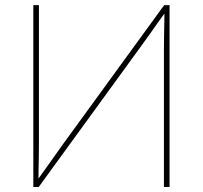

<svg xmlns="http://www.w3.org/2000/svg" viewBox="-20 -748 811 768"><path d="M658.2 0H635.7V-551.3Q635.7 -576.7 636.2 -602.1Q636.7 -627.4 637.2 -652.8Q637.7 -678.2 637.7 -703.6H644.5Q626 -678.2 608.2 -652.8Q590.3 -627.4 572.3 -602.1Q554.2 -576.7 535.6 -551.3L134.8 0H113.3V-727.5H135.7V-175.3Q135.7 -149.9 135.3 -124.5Q134.8 -99.1 134.3 -74Q133.8 -48.8 133.8 -23.4H126.5Q145 -48.8 162.8 -74Q180.7 -99.1 198.7 -124.5Q216.8 -149.9 234.9 -175.3L636.7 -727.5H658.2Z"/></svg>

Font: Inter Thin
Style: Regular
Weight: 250
Designer: Rasmus Andersson
Foundry: rsms
Version: Version 4.001;git-66647c0bb